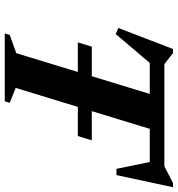

<svg xmlns="http://www.w3.org/2000/svg" viewBox="10 -756 746 806"><g transform="rotate(90 383.0 -353.0)"><path d="M158 -306.7 175.8 -365.3H569.1L551 -306.7ZM686.7 -608.7H188.1L258.2 -625.1L123 -465.8L97.4 -476.6L185.7 -706.3H202.6L264.4 -658.1L218.1 -670H711L655.2 -658.1L748.4 -706.3H766L715 -468.9H688.7L656.6 -626ZM380.1 -627.8H526.7L349.1 -46L411.5 -20.9L405.1 0H120.5L126.8 -20.9L203.3 -48.5Z"/></g></svg>

Font: Newsreader Text
Style: Italic
Weight: 400
Italic angle: -17°
Designer: Hugues Gentile
Foundry: Production Type
Version: Version 1.001